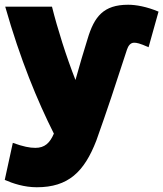

<svg xmlns="http://www.w3.org/2000/svg" viewBox="-44 -578 688 809"><path d="M-24 180 10 24C55 40 81 45 105 45C144 45 166 25 183 -15C114 -152 41 -328 -22 -550H175C198 -458 235 -340 274 -241C291 -302 308 -360 325 -414C353 -508 392 -558 496 -558C529 -558 574 -550 624 -529L582 -379C544 -396 532 -398 521 -398C505 -398 496 -384 491 -369C442 -218 407 -112 362 14C311 146 244 211 111 211C58 211 10 195 -24 180Z"/></svg>

Font: Repo Black
Style: Regular
Weight: 900
Designer: Stefan Peev
Foundry: Context Ltd
Version: Version 1.502